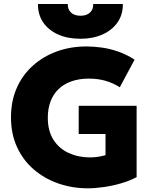

<svg xmlns="http://www.w3.org/2000/svg" viewBox="-20 -954 792 988"><path d="M432 15Q351.5 15 280 -10Q208.5 -35 153.8 -82Q99 -129 67.8 -196.8Q36.5 -264.5 36.5 -350Q36.5 -434.5 66.5 -502Q96.5 -569.5 150 -617Q203.5 -664.5 273.8 -689.8Q344 -715 424.5 -715Q461 -715 502 -709.5Q543 -704 586.5 -689.2Q630 -674.5 672.5 -647L596.5 -505Q561 -527.5 522 -538.5Q483 -549.5 437.5 -549.5Q388 -549.5 348.5 -535.8Q309 -522 281.8 -496Q254.5 -470 240.2 -432.5Q226 -395 226 -348.5Q226 -280 255.2 -234.5Q284.5 -189 334 -166.5Q383.5 -144 443.5 -144Q464.5 -144 485 -147.2Q505.5 -150.5 523 -155.5V-264.5H385V-409.5H683V-42.5Q650.5 -25 606.8 -11.8Q563 1.5 517 8.2Q471 15 432 15ZM394.5 -754.5Q327.5 -754.5 278 -777Q228.5 -799.5 201.5 -839.8Q174.5 -880 175.5 -933.5H329Q327.5 -906.5 345 -889.8Q362.5 -873 394.5 -873Q426 -873 443.5 -889.8Q461 -906.5 459.5 -933.5H612Q613 -880 585.5 -839.8Q558 -799.5 508.2 -777Q458.5 -754.5 394.5 -754.5Z"/></svg>

Font: Geologica Cursive ExtraBold
Style: Regular
Weight: 800
Designer: Sindre Bremnes, Frode Helland
Foundry: Monokrom Skriftforlag AS
Version: Version 1.010;gftools[0.9.28]